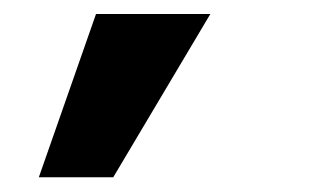

<svg xmlns="http://www.w3.org/2000/svg" viewBox="-20 -98 444 267"><path d="M34 148.5H137.5L272.5 -78.5H113.5Z"/></svg>

Font: Anybody ExtraExpanded SemiBold
Style: Regular
Weight: 600
Width: 8
Version: Version 1.113;gftools[0.9.25]